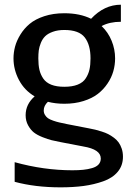

<svg xmlns="http://www.w3.org/2000/svg" viewBox="-20 -598 555 812"><path d="M252 -231Q285.6 -231 308.3 -240Q331.1 -249 342.5 -266.6Q354 -284.2 358.4 -304Q362.8 -323.7 362.8 -351.1Q362.8 -408.2 338.4 -439.7Q314 -471.2 252 -471.2Q224.1 -471.2 203.4 -463.6Q182.6 -456.1 171.1 -444.8Q159.7 -433.6 152.8 -416.7Q146 -399.9 144 -385Q142.1 -370.1 142.1 -351.1Q142.1 -323.2 146.7 -303Q151.4 -282.7 163.1 -265.6Q174.8 -248.5 197 -239.7Q219.2 -231 252 -231ZM37.1 -351.1Q37.1 -376 43.7 -400.9Q50.3 -425.8 66.2 -451.7Q82 -477.5 105.7 -497.3Q129.4 -517.1 167.2 -529.5Q205.1 -542 252 -542Q317.9 -542 365.2 -518.6Q420.9 -578.1 491.2 -578.1V-505.9Q443.8 -505.9 409.7 -487.8Q437.5 -461.4 452.1 -425.5Q466.8 -389.6 466.8 -351.1Q466.8 -323.2 459.2 -296.6Q451.7 -270 434.8 -244.9Q418 -219.7 393.8 -200.9Q369.6 -182.1 333 -170.7Q296.4 -159.2 252 -159.2Q214.4 -159.2 182.6 -167.5Q165 -150.9 165 -130.9Q165 -120.1 170.4 -111.6Q175.8 -103 183.1 -97.9Q190.4 -92.8 205.3 -87.6Q220.2 -82.5 231.2 -80.1Q242.2 -77.6 263.2 -73.2L356 -55.2Q371.6 -52.2 382.8 -49.6Q394 -46.9 410.2 -41.7Q426.3 -36.6 437.7 -30.8Q449.2 -24.9 461.7 -15.6Q474.1 -6.3 481.9 4.6Q489.7 15.6 494.9 31Q500 46.4 500 64.9Q500 102.1 478 128.4Q456.1 154.8 416.7 168.7Q377.4 182.6 333.5 188.5Q289.6 194.3 236.3 194.3Q128.9 194.3 42 170.9V87.9Q165.5 122.1 286.1 122.1Q312 122.1 331.5 120.1Q351.1 118.2 369.1 113Q387.2 107.9 396.7 97.7Q406.2 87.4 406.2 72.3Q406.2 33.7 332.5 21.5Q331.1 21 330.1 21L235.8 2.9Q213.4 -1.5 198.2 -5.1Q183.1 -8.8 160.2 -17.8Q137.2 -26.9 123.3 -37.8Q109.4 -48.8 98.9 -67.9Q88.4 -86.9 88.4 -110.8Q88.4 -157.2 126.5 -190.4Q83.5 -215.8 60.3 -259.5Q37.1 -303.2 37.1 -351.1Z"/></svg>

Font: Aurulent Sans
Style: Regular
Weight: 400
Version: Version 2007.05.04